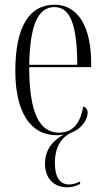

<svg xmlns="http://www.w3.org/2000/svg" viewBox="-20 -564 447 815"><path d="M265 231C285 231 303 226 320 217V206C301 216 286 219 273 219C235 219 213 189 213 128C213 54 245 16 285 -2C330 -20 352 -59 352 -86C352 -99 345 -109 333 -112C322 -40 288 -1 230 -1C150 -1 104 -80 104 -279H367V-295C367 -450 312 -544 211 -544C105 -544 45 -451 45 -263C45 -90 108 10 220 10C232 10 241 9 251 7C209 29 171 68 171 130C171 196 211 231 265 231ZM308 -289H104C107 -456 141 -534 211 -534C281 -534 307 -453 308 -289Z"/></svg>

Font: Noto Serif Display ExtraCondensed Light
Style: Regular
Weight: 300
Width: 2
Designer: Monotype Design Team
Foundry: Monotype Imaging Inc.
Version: Version 2.009